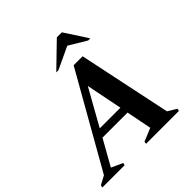

<svg xmlns="http://www.w3.org/2000/svg" viewBox="-256 -1029 1196 1196"><g transform="rotate(-45 342.0 -431.0)"><path d="M-33 0 -30 -16 28 -47 379 -665H458L587 -51L645 -16L641 0H352L354 -16L441 -52L408 -219H187L92 -50L167 -16L163 0ZM216 -272H398L350 -511ZM271 -710 428 -862H472L571 -710H552L437 -779L290 -710Z"/></g></svg>

Font: Spectral SC
Style: Bold Italic
Weight: 700
Italic angle: -10°
Designer: Jean-Baptiste Levee
Foundry: Production Type
Version: Version 2.001